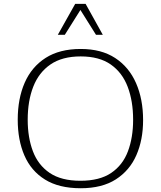

<svg xmlns="http://www.w3.org/2000/svg" viewBox="-20 -976 841 1005"><path d="M402.3 9.3Q288.6 9.3 215.6 -36.1Q142.6 -81.5 107.7 -162.4Q72.8 -243.2 72.8 -349.1Q72.8 -459.5 109.1 -542.7Q145.5 -626 218.8 -672.9Q292 -719.7 402.8 -719.7Q510.3 -719.7 582.8 -672.4Q655.3 -625 692.1 -541Q729 -457 729 -347.2Q729 -244.1 693.8 -163.8Q658.7 -83.5 586.4 -37.1Q514.2 9.3 402.3 9.3ZM400.9 -29.8Q501.5 -29.8 562 -70.8Q622.6 -111.8 649.7 -184.1Q676.8 -256.3 676.8 -349.1Q676.8 -446.8 648.4 -521.5Q620.1 -596.2 559.8 -638.4Q499.5 -680.7 402.3 -680.7Q305.7 -680.7 244.4 -638.7Q183.1 -596.7 154.1 -522.2Q125 -447.8 125 -349.1Q125 -256.3 152.3 -184.1Q179.7 -111.8 240.2 -70.8Q300.8 -29.8 400.9 -29.8ZM282.7 -793.9 373.5 -955.6H428.2L518.1 -793.9H482.4L400.9 -923.8L319.3 -793.9Z"/></svg>

Font: Comme Thin
Style: Regular
Weight: 250
Version: Version 1.000;gftools[0.9.27]